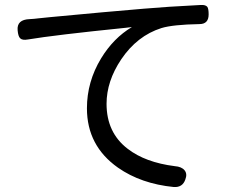

<svg xmlns="http://www.w3.org/2000/svg" viewBox="-20 -736 942 773"><path d="M680 17Q548 4 455 -61Q330 -149 330 -300Q330 -407 387 -501Q437 -583 511 -627Q504 -626 485 -624Q200 -595 92 -577Q70 -573 61 -582Q53 -590 51 -614Q47 -657 99 -659Q119 -660 133 -662Q145 -663 182 -667Q414 -689 559 -701Q650 -709 789 -716Q808 -717 815 -708Q820 -700 820 -678Q820 -639 783 -639Q676 -637 630 -623Q532 -592 468 -497Q409 -409 409 -318Q409 -202 494 -137Q565 -82 684 -67Q711 -65 723 -50.5Q735 -36 726 -13Q715 19 680 17Z"/></svg>

Font: GenSenRounded JP R
Style: Regular
Weight: 400
Version: Version 1.501;PS 1;hotconv 16.6.51;makeotf.lib2.5.65220